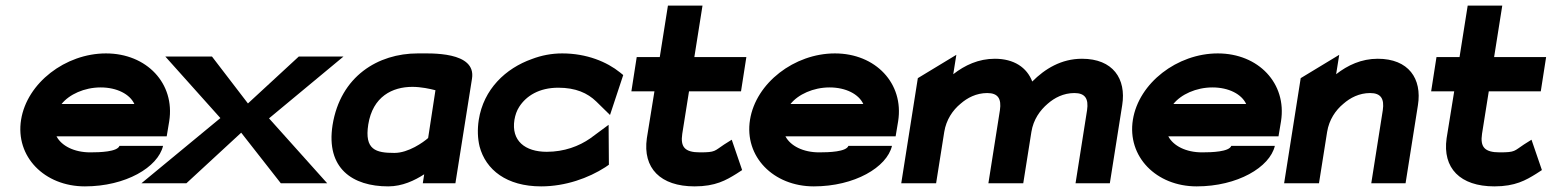

<svg xmlns="http://www.w3.org/2000/svg" viewBox="-20 -652 5520 683"><path d="M55 -226C34 -95 138 11 282 11C427 11 542 -57 560 -133H405C397 -112 336 -110 301 -110C244 -110 199 -133 181 -167H573L582 -221C603 -355 502 -462 357 -462C213 -462 76 -357 55 -226ZM199 -282C226 -316 280 -341 338 -341C396 -341 442 -317 458 -282Z M483 0H643L838 -180L979 0H1144L937 -231L1202 -451H1043L862 -284L734 -451H568L764 -232Z M1163 -207C1139 -53 1234 11 1361 11C1411 11 1455 -10 1489 -32L1484 0H1600L1659 -372C1675 -470 1511 -462 1466 -462C1325 -462 1191 -381 1163 -207ZM1290 -209C1306 -309 1376 -343 1447 -343C1478 -343 1510 -336 1529 -331L1503 -161C1486 -146 1433 -108 1383 -108C1317 -108 1276 -119 1290 -209Z M1683 -225C1678 -192 1679 -160 1686 -131C1708 -48 1782 11 1905 11C1992 11 2074 -19 2133 -57L2146 -66L2145 -208L2080 -160C2040 -132 1987 -112 1925 -112C1848 -112 1798 -151 1810 -226C1813 -243 1818 -258 1827 -272C1852 -311 1898 -340 1966 -340C2028 -340 2070 -321 2101 -291L2150 -243L2197 -385L2186 -394C2139 -432 2067 -462 1980 -462C1942 -462 1906 -455 1872 -442C1779 -409 1700 -335 1683 -225Z M2226 -327H2308L2281 -160C2266 -54 2329 11 2451 11C2525 11 2563 -11 2600 -34L2620 -47L2583 -155L2556 -138C2521 -115 2526 -110 2470 -110C2416 -110 2400 -129 2407 -176L2431 -327H2616L2635 -449H2450L2479 -632H2356L2327 -449H2245Z M2648 -226C2627 -95 2731 11 2875 11C3020 11 3135 -57 3153 -133H2998C2990 -112 2929 -110 2894 -110C2837 -110 2792 -133 2774 -167H3166L3175 -221C3196 -355 3095 -462 2950 -462C2806 -462 2669 -357 2648 -226ZM2792 -282C2819 -316 2873 -341 2931 -341C2989 -341 3035 -317 3051 -282Z M3186 0H3310L3339 -183C3346 -226 3369 -260 3397 -283C3421 -304 3453 -321 3492 -321C3530 -321 3543 -301 3537 -260L3496 0H3620L3649 -183C3656 -227 3680 -260 3707 -283C3731 -304 3763 -321 3802 -321C3840 -321 3853 -301 3847 -260L3806 0H3928L3972 -278C3987 -372 3939 -443 3829 -443C3755 -443 3697 -407 3652 -362C3633 -412 3587 -443 3519 -443C3461 -443 3412 -420 3371 -388L3382 -457L3245 -374Z M4010 -226C3989 -95 4093 11 4237 11C4382 11 4497 -57 4515 -133H4360C4352 -112 4291 -110 4256 -110C4199 -110 4154 -133 4136 -167H4528L4537 -221C4558 -355 4457 -462 4312 -462C4168 -462 4031 -357 4010 -226ZM4154 -282C4181 -316 4235 -341 4293 -341C4351 -341 4397 -317 4413 -282Z M4548 0H4672L4701 -183C4708 -226 4731 -260 4759 -283C4783 -304 4815 -321 4854 -321C4892 -321 4905 -301 4899 -260L4858 0H4980L5024 -278C5039 -372 4991 -443 4881 -443C4823 -443 4774 -420 4733 -388L4744 -457L4607 -374Z M5071 -327H5153L5126 -160C5111 -54 5174 11 5296 11C5370 11 5408 -11 5445 -34L5465 -47L5428 -155L5401 -138C5366 -115 5371 -110 5315 -110C5261 -110 5245 -129 5252 -176L5276 -327H5461L5480 -449H5295L5324 -632H5201L5172 -449H5090Z"/></svg>

Font: Charger Sport
Style: UltObl
Weight: 1000
Designer: Jasper
Foundry: Cannot Into Space Fonts
Version: Version 1.1